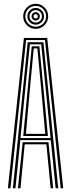

<svg xmlns="http://www.w3.org/2000/svg" viewBox="-20 -1002 378 1022"><path d="M22 0 107.2 -800H231.2L316.5 0H303L219.5 -788.8H119L35.5 0ZM48.5 0 127.5 -777.5H211L290 0H276.2L250.2 -256H88.2L62.2 0ZM89 -267.2H249.2L228 -482.2L199.2 -766.2H139.2L110 -482.2ZM103.8 -278.2 123 -482.2 149 -755.5H189.5L216 -482.2L235 -278.2ZM118 -289.5H220.8L203.5 -482.2L179 -744.5H159.5L135 -482.2ZM75.5 0 100.5 -245H238L263 0H249.5L227 -233.8H111.5L89 0ZM170 -848.5Q142.2 -848.5 122.9 -868Q103.5 -887.5 103.5 -915Q103.5 -942.8 122.9 -962.2Q142.2 -981.8 170 -981.8Q197.5 -981.8 217 -962.2Q236.5 -942.8 236.5 -915Q236.5 -887.5 217 -868Q197.5 -848.5 170 -848.5ZM170 -859.8Q193 -859.8 209.2 -876Q225.5 -892.2 225.5 -915Q225.5 -938 209.2 -954.2Q193 -970.5 170 -970.5Q147 -970.5 130.8 -954.2Q114.5 -938 114.5 -915Q114.5 -892.2 130.8 -876Q147 -859.8 170 -859.8ZM170 -870.8Q151.5 -870.8 138.6 -883.6Q125.8 -896.5 125.8 -915Q125.8 -933.8 138.6 -946.6Q151.5 -959.5 170 -959.5Q188.5 -959.5 201.4 -946.6Q214.2 -933.8 214.2 -915Q214.2 -896.5 201.4 -883.6Q188.5 -870.8 170 -870.8ZM170 -882Q183.8 -882 193.5 -891.6Q203.2 -901.2 203.2 -915Q203.2 -928.8 193.5 -938.5Q183.8 -948.2 170 -948.2Q156.2 -948.2 146.5 -938.5Q136.8 -928.8 136.8 -915Q136.8 -901.2 146.5 -891.6Q156.2 -882 170 -882ZM170 -893Q160.8 -893 154.4 -899.5Q148 -906 148 -915Q148 -924.2 154.4 -930.8Q160.8 -937.2 170 -937.2Q179 -937.2 185.5 -930.8Q192 -924.2 192 -915Q192 -906 185.5 -899.5Q179 -893 170 -893ZM170 -903.8Q181.2 -903.8 181.2 -915Q181.2 -926.5 170 -926.5Q158.8 -926.5 158.8 -915Q158.8 -903.8 170 -903.8Z"/></svg>

Font: Big Shoulders Inline Display
Style: Regular
Weight: 400
Designer: Patric King
Foundry: XO Type Co
Version: Version 1.000